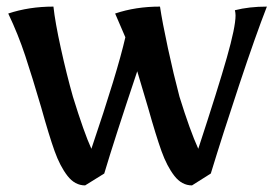

<svg xmlns="http://www.w3.org/2000/svg" viewBox="-20 -553 834 582"><path d="M105 -227Q78 -319 56.5 -384Q35 -449 5 -512Q68 -533 142 -533Q147 -486 164.5 -406.5Q182 -327 201 -260Q235 -150 257 -102Q336 -335 360 -440L329 -512Q391 -533 465 -533Q472 -486 489 -407Q506 -328 524 -260Q556 -157 581 -102Q641 -285 667.5 -378Q694 -471 694 -506Q694 -514 692 -522Q735 -533 789 -533Q755 -446 705 -295.5Q655 -145 619 -27L562 9Q531 9 508.5 -20Q486 -49 469.5 -95Q453 -141 429 -226Q409 -294 396 -337Q327 -131 296 -27L238 9Q207 9 184.5 -20Q162 -49 145.5 -95Q129 -141 105 -227Z"/></svg>

Font: Mirza Medium
Style: Regular
Weight: 500
Designer: Arabic design by Kourosh Beigpour, Latin design by Eduardo Tunni, engineering by Lasse Fister
Version: Version 1.0010g